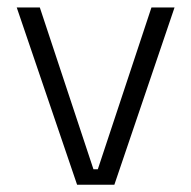

<svg xmlns="http://www.w3.org/2000/svg" viewBox="-20 -508 526 528"><path d="M237 -42.5H249L396.5 -487.5H460L294.5 0H192L26 -487.5H89.5Z"/></svg>

Font: Anek Kannada Light
Style: Regular
Weight: 300
Designer: Vaishnavi Murthy, Maithili Shingre (Kannada) & Yesha Goshar (Latin)
Foundry: Ek Type
Version: Version 1.003